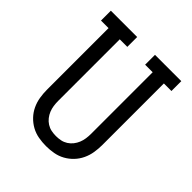

<svg xmlns="http://www.w3.org/2000/svg" viewBox="-203 -867 1006 1006"><g transform="rotate(45 300.0 -364.0)"><path d="M300 7Q272 7 244 2Q216 -3 191.5 -16.5Q167 -30 147.5 -50.5Q128 -71 116 -96.5Q104 -122 99.5 -150Q95 -178 95 -206V-662H39V-735H234V-662H178V-206Q178 -188 180.5 -170.5Q183 -153 189.5 -137Q196 -121 207 -107Q218 -93 233 -83.5Q248 -74 265 -70.5Q282 -67 300 -67Q318 -67 335 -70.5Q352 -74 367 -83.5Q382 -93 393 -107Q404 -121 410.5 -137Q417 -153 419.5 -170.5Q422 -188 422 -206V-662H366V-735H561V-662H505V-206Q505 -178 500.5 -150Q496 -122 484 -96.5Q472 -71 452.5 -50.5Q433 -30 408.5 -16.5Q384 -3 356 2Q328 7 300 7Z"/></g></svg>

Font: Iosevka HT Extended
Style: Regular
Weight: 400
Width: 7
Monospace: yes
Designer: Belleve Invis
Foundry: Belleve Invis
Version: Version 32.3.0; ttfautohint (v1.8.4)